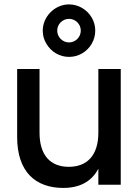

<svg xmlns="http://www.w3.org/2000/svg" viewBox="-20 -862 654 896"><path d="M302 -596.5C324 -596.5 344.5 -602 363.5 -613C401 -635 424.5 -675 424.5 -719C424.5 -741 419 -761.5 408 -780C386 -817.5 346 -841.5 302 -841.5C236 -841.5 179.5 -785 179.5 -719C179.5 -697 185 -676.5 196.5 -658C218.5 -620 258 -596.5 302 -596.5ZM302 -664C272 -664 247 -689 247 -719C247 -749.5 272 -774 302 -774C332.5 -774 357 -749.5 357 -719C357 -689 332.5 -664 302 -664ZM164.5 -540H60V-222.5C60 -59.5 146.5 15 275.5 15C364 15 413 -25 439 -74.5V0H543.5V-540H439V-243C439 -136.5 386 -83.5 301 -83.5C215.5 -83.5 164.5 -137 164.5 -243Z"/></svg>

Font: Vela Sans SemBd
Style: Regular
Weight: 600
Designer: Principal design: Mikhail Sharanda - project Manrope.
Design modification: Ravid Balaliev
Foundry: Mikhail Sharanda
Version: Version 1.001